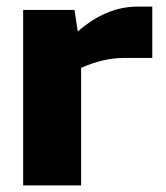

<svg xmlns="http://www.w3.org/2000/svg" viewBox="-20 -560 500 580"><path d="M355 -385Q292 -385 225 -355V0H50V-530H205L215 -465Q301 -540 395 -540H440V-385Z"/></svg>

Font: Russo One
Style: Regular
Weight: 400
Designer: Jovanny lemonad
Foundry: Jovanny Lemonad
Version: Version 1.001